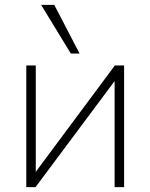

<svg xmlns="http://www.w3.org/2000/svg" viewBox="-20 -769 618 789"><path d="M88 0V-500H127V-32H104L452 -500H490V0H451V-468H475L126 0ZM271 -549 149 -749H203L307 -549Z"/></svg>

Font: Mulish ExtraLight
Style: Regular
Weight: 200
Designer: Vernon Adams
Foundry: Vernon Adams
Version: Version 3.603